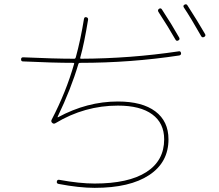

<svg xmlns="http://www.w3.org/2000/svg" viewBox="-20 -862 1040 912"><path d="M813.5 -673.8Q780.3 -732.4 732.4 -805.7Q727.5 -814.5 735.4 -820.3Q744.1 -825.2 749 -817.4Q795.9 -746.1 831.1 -683.6Q835.9 -674.8 827.1 -669.9Q818.4 -665 813.5 -673.8ZM935.5 -690.4Q885.7 -778.3 853.5 -826.2Q847.7 -835 856.4 -839.8Q865.2 -844.7 870.1 -836.9Q918 -762.7 954.1 -700.2Q959 -691.4 949.7 -686.5Q940.4 -681.6 935.5 -690.4ZM88.9 -570.3Q80.1 -570.3 80.1 -580.1Q80.1 -589.8 89.8 -589.8Q239.3 -583 333 -583Q337.9 -583 339.8 -588.9Q363.3 -674.8 378.9 -772.5Q380.9 -782.2 389.6 -780.3Q399.4 -778.3 398.4 -768.6Q379.9 -654.3 361.3 -588.9Q359.4 -583 365.2 -583Q599.6 -584 829.1 -618.2Q837.9 -620.1 839.8 -610.4Q841.8 -601.6 832 -598.6Q600.6 -563.5 360.4 -563.5Q354.5 -563.5 352.5 -558.6Q317.4 -439.5 253.9 -307.6V-304.7H254.9Q393.6 -379.9 540 -379.9Q655.3 -379.9 717.8 -333Q780.3 -286.1 780.3 -200.2Q780.3 -90.8 688.5 -30.3Q596.7 30.3 429.7 30.3Q356.4 30.3 258.8 11.7Q248 9.8 250 0Q252 -9.8 261.7 -7.8Q357.4 9.8 429.7 9.8Q589.8 9.8 674.8 -44.4Q759.8 -98.6 759.8 -200.2Q759.8 -277.3 703.1 -318.8Q646.5 -360.4 540 -360.4Q381.8 -360.4 244.1 -277.3Q235.4 -271.5 228 -278.3Q220.7 -285.2 225.6 -293.9Q293.9 -424.8 332 -558.6Q334 -562.5 328.1 -563.5Q233.4 -563.5 88.9 -570.3Z"/></svg>

Font: Rounded-X Mgen+ 2m thin
Style: Regular
Weight: 100
Designer: [Source Han Sans]
Ryoko NISHIZUKA  (kana & ideographs); Paul D. Hunt (Latin, Greek & Cyrillic); Wenlong ZHANG  (bopomofo
Version: Version 1.059.20150602